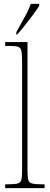

<svg xmlns="http://www.w3.org/2000/svg" viewBox="-20 -979 259 999"><path d="M7 0V-20H18Q55 -20 71 -24Q87 -28 91 -43.5Q95 -59 95 -94V-662Q95 -699 91 -715.5Q87 -732 72.5 -736Q58 -740 28 -740H7V-760H123V-94Q123 -59 127 -43.5Q131 -28 147.5 -24Q164 -20 200 -20H212V0ZM65 -812Q87 -852 107.5 -888.5Q128 -925 140 -959H184V-949Q174 -932 154 -905Q134 -878 111.5 -849.5Q89 -821 69 -799H65Z"/></svg>

Font: Noto Serif Lao Condensed Thin
Style: Regular
Weight: 100
Width: 3
Designer: Monotype Design Team
Foundry: Monotype Imaging Inc.
Version: Version 2.003; ttfautohint (v1.8.4.7-5d5b)